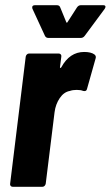

<svg xmlns="http://www.w3.org/2000/svg" viewBox="-20 -720 426 739"><path d="M344 -510Q351 -504 348 -495L315 -378Q313 -367 300 -370Q291 -374 275 -374Q260 -374 249 -370Q226 -366 210 -342.5Q194 -319 190 -288L156 -13Q155 -8 151.5 -4.5Q148 -1 143 -1H29Q24 -1 21 -4.5Q18 -8 19 -13L79 -502Q80 -507 83.5 -510.5Q87 -514 92 -514H206Q211 -514 214 -510.5Q217 -507 216 -502L211 -463Q210 -459 212 -458.5Q214 -458 216 -461Q248 -520 304 -520Q331 -520 344 -510ZM104 -692Q104 -700 115 -700H199Q209 -700 212 -691L235 -635Q237 -630 240 -635L276 -691Q282 -700 291 -700H377Q386 -700 386 -694Q386 -691 383 -686L306 -582Q300 -574 291 -574H166Q157 -574 153 -582L105 -686Q104 -688 104 -692Z"/></svg>

Font: Barlow Condensed
Style: Bold Italic
Weight: 700
Width: 3
Italic angle: -7°
Designer: Jeremy Tribby
Foundry: Tribby Type
Version: Version 1.408